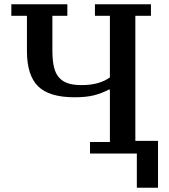

<svg xmlns="http://www.w3.org/2000/svg" viewBox="-20 -718 791 898"><path d="M620 0H401V-54H494V-299H489Q455 -281 418.5 -272Q382 -263 329 -263Q210 -263 158 -314.5Q106 -366 106 -479V-644H33V-698H295V-644H225V-483Q225 -437 232 -406Q239 -375 255.5 -356Q272 -337 297.5 -328.5Q323 -320 361 -320Q405 -320 438 -329.5Q471 -339 494 -356V-644H424V-698H686V-644H613V-59H719V160H620Z"/></svg>

Font: IBM Plex Serif Medium
Style: Regular
Weight: 500
Designer: Mike Abbink, Paul van der Laan, Pieter van Rosmalen
Foundry: Bold Monday
Version: Version 2.5